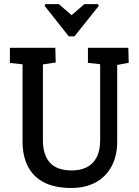

<svg xmlns="http://www.w3.org/2000/svg" viewBox="-20 -928 690 952"><path d="M205.6 -907.6H271.7L335 -852.8L398.3 -907.6H465.4L470 -899L349.3 -748H320.7L201.1 -899.4ZM334 4Q251.6 4 197.9 -23.9Q144.1 -51.7 118 -103.5Q91.8 -155.2 91.8 -226.1V-609.2L29.1 -615.8V-691H254.3L256.2 -618.2L192.8 -608.7V-232.4Q192.8 -159.3 227.8 -121.1Q262.8 -82.9 336.8 -82.9Q377.8 -82.9 409.1 -98.2Q440.4 -113.4 458.5 -146.7Q476.6 -180 476.6 -232.9V-609.7L416 -616.3V-691H616.3L618.2 -616.7L561.1 -606V-226.1Q561.1 -154.8 533 -102.8Q504.8 -50.8 453.8 -23.4Q402.8 4 334 4Z"/></svg>

Font: Kreon Light
Style: Regular
Weight: 300
Designer: Julia Petretta
Foundry: Julia Petretta and Eli Heuer
Version: Version 2.002